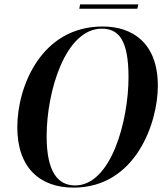

<svg xmlns="http://www.w3.org/2000/svg" viewBox="-20 -846 761 877"><path d="M342 -806H607L612 -826H346ZM316 11C599 11 701 -284 701 -454C701 -648 587 -725 449 -725C168 -725 59 -450 59 -265C59 -77 165 11 316 11ZM323 1C247 1 193 -57 193 -223C193 -430 279 -715 445 -715C523 -715 567 -662 567 -493C567 -295 488 1 323 1Z"/></svg>

Font: Noto Serif Display SemiCondensed SemiBold
Style: Italic
Weight: 600
Width: 4
Italic angle: -12°
Designer: Monotype Design Team
Foundry: Monotype Imaging Inc.
Version: Version 2.009